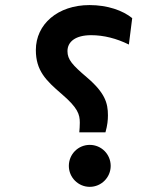

<svg xmlns="http://www.w3.org/2000/svg" viewBox="-20 -723 626 753"><path d="M291 -204.1H393.6C401.4 -231.9 403.3 -252.4 403.3 -270.5C403.3 -318.8 392.1 -358.9 319.8 -420.4C264.2 -467.8 244.6 -489.3 244.6 -522.5C244.6 -559.6 276.4 -585 337.4 -585C386.7 -585 437 -572.3 485.4 -548.3L498.5 -651.9C461.4 -682.1 401.4 -703.1 331.1 -703.1C206.5 -703.1 120.6 -627.9 120.6 -526.9C120.6 -446.3 159.7 -407.7 221.7 -354.5C285.6 -299.8 293 -274.4 293 -241.7C293 -226.1 292 -218.3 291 -204.1ZM332 9.8C377.4 9.8 414.1 -27.3 414.1 -72.3C414.1 -118.2 377.4 -154.8 332 -154.8C286.6 -154.8 250 -118.2 250 -72.3C250 -27.3 286.6 9.8 332 9.8Z"/></svg>

Font: Cascadia Code NF SemiBold
Style: Regular
Weight: 600
Monospace: yes
Designer: Aaron Bell
Foundry: Saja Typeworks
Version: Version 2404.023